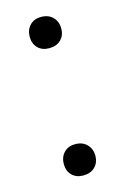

<svg xmlns="http://www.w3.org/2000/svg" viewBox="-87 -549 389 599"><g transform="rotate(-15 107.5 -249.0)"><path d="M107 -404Q84 -404 70.5 -418Q57 -432 57 -454Q57 -476 70.5 -490.5Q84 -505 107 -505Q131 -505 145 -490.5Q159 -476 159 -454Q159 -432 145 -418Q131 -404 107 -404ZM107 7Q84 7 70.5 -7Q57 -21 57 -43Q57 -65 70.5 -79.5Q84 -94 107 -94Q131 -94 145 -79.5Q159 -65 159 -43Q159 -21 145 -7Q131 7 107 7Z"/></g></svg>

Font: Montagu Slab 144pt Light
Style: Regular
Weight: 300
Designer: Florian Karsten
Foundry: Florian Karsten
Version: Version 1.000